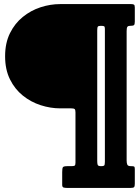

<svg xmlns="http://www.w3.org/2000/svg" viewBox="-20 -770 685 940"><path d="M284.5 135V73Q284.5 54.5 287.8 49Q291 43.5 309.5 43.5H328.5Q340.5 43.5 345 41.2Q349.5 39 349.5 27V-220Q349.5 -233 345.2 -236.2Q341 -239.5 328.5 -239.5H275Q227 -239.5 179 -255Q131 -270.5 91.8 -302Q52.5 -333.5 28.8 -381.5Q5 -429.5 5 -494.5Q5 -559.5 28.8 -607.5Q52.5 -655.5 91.8 -687.2Q131 -719 178.8 -734.5Q226.5 -750 275 -750H621.5Q632 -750 636 -747.2Q640 -744.5 640 -733V-664Q640 -650 635.5 -646.8Q631 -643.5 616.5 -643.5H615.5Q607.5 -643.5 603.8 -638.8Q600 -634 600 -618V16Q600 28.5 603.2 36Q606.5 43.5 620.5 43.5H622.5Q632.5 43.5 636.2 45.2Q640 47 640 57V129.5Q640 142 636.5 146Q633 150 620.5 150H307.5Q298 150 291.2 148Q284.5 146 284.5 135ZM493.5 22V-629Q493.5 -639.5 489.5 -641.5Q485.5 -643.5 474.5 -643.5H472.5Q462 -643.5 459 -639.5Q456 -635.5 456 -621V18Q456 30.5 458.2 37Q460.5 43.5 474.5 43.5H477.5Q486 43.5 489.8 40.5Q493.5 37.5 493.5 22Z"/></svg>

Font: Besley* Condensed Fatface
Style: Regular
Weight: 900
Width: 3
Designer: Owen Earl
Foundry: indestructible type*
Version: Version 3.000; ttfautohint (v1.8.3)